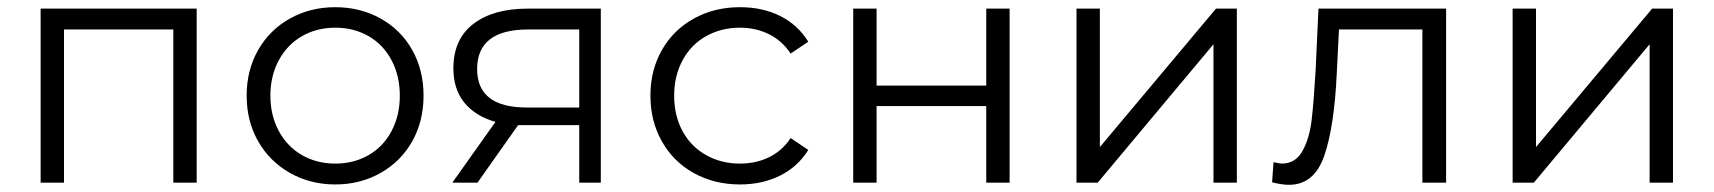

<svg xmlns="http://www.w3.org/2000/svg" viewBox="-20 -508 4766 534"><path d="M527 -484V0H462V-426H158V0H93V-484Z M912.5 5Q843 5 786.5 -27Q730 -59 698 -115Q666 -171 666 -242Q666 -313 698 -369Q730 -425 786.5 -456.5Q843 -488 912.5 -488Q982 -488 1038.5 -456.5Q1095 -425 1126.5 -369Q1158 -313 1158 -242Q1158 -171 1126.5 -115Q1095 -59 1038.5 -27Q982 5 912.5 5ZM912.5 -53Q964 -53 1005 -76.5Q1046 -100 1069 -143.5Q1092 -187 1092 -242Q1092 -297 1069 -340.5Q1046 -384 1005 -407.5Q964 -431 912.5 -431Q861 -431 820 -407.5Q779 -384 755.5 -340.5Q732 -297 732 -242Q732 -187 755.5 -143.5Q779 -100 820 -76.5Q861 -53 912.5 -53Z M1651 -484V0H1591V-160H1439H1421L1308 0H1238L1358 -169Q1302 -185 1271.5 -222.5Q1241 -260 1241 -318Q1241 -399 1296.5 -441.5Q1352 -484 1447 -484ZM1445 -209H1591V-426H1449Q1307 -426 1307 -316Q1307 -209 1445 -209Z M2038 -488Q2101 -488 2150 -463.5Q2199 -439 2228 -392L2179 -359Q2155 -395 2118.5 -413Q2082 -431 2038 -431Q1986 -431 1944 -407.5Q1902 -384 1878.5 -340.5Q1855 -297 1855 -242Q1855 -186 1878.5 -143Q1902 -100 1944 -76.5Q1986 -53 2038 -53Q2082 -53 2118.5 -70.5Q2155 -88 2179 -124L2228 -91Q2199 -44 2149.5 -19.5Q2100 5 2038 5Q1967 5 1910 -26.5Q1853 -58 1821 -114.5Q1789 -171 1789 -242Q1789 -313 1821 -369Q1853 -425 1910 -456.5Q1967 -488 2038 -488Z M2353 -484H2418V-270H2723V-484H2788V0H2723V-213H2418V0H2353Z M2974 -484H3039V-99L3362 -484H3420V0H3355V-385L3033 0H2974Z M4002 -484V0H3936V-426H3704L3698 -306Q3691 -155 3663 -74.5Q3635 6 3565 6Q3545 6 3518 -1L3522 -57Q3539 -53 3545 -53Q3583 -53 3602.5 -88Q3622 -123 3628 -174.5Q3634 -226 3639 -311L3647 -484Z M4187 -484H4252V-99L4575 -484H4633V0H4568V-385L4246 0H4187Z"/></svg>

Font: Montserrat Ace
Style: Regular
Weight: 400
Designer: Julieta Ulanovsky
Foundry: Julieta Ulanovsky
Version: Version 1